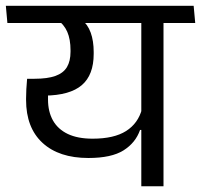

<svg xmlns="http://www.w3.org/2000/svg" viewBox="-41 -653 704 673"><path d="M532.1 -593.4H454.3V0H532.1ZM402.6 -572.4H643.3L637.8 -632.6H397.1ZM-20.5 -632.6 -15.1 -572.4H596.6L591.3 -632.6ZM244.1 -585.6H158Q183.1 -568.1 194.7 -541.7Q206.2 -515.3 206.2 -476.9V-471.7Q206.2 -438.8 193.6 -417.7Q180.9 -396.7 153.1 -386.8Q125.4 -376.9 79.9 -376.9H54.1L79 -317L115.6 -317.8Q204.2 -318.9 245.8 -354.6Q287.4 -390.3 287.4 -464.1V-470.8Q287.4 -509.5 277 -538.4Q266.6 -567.4 244.1 -585.6ZM50.4 -307.4V-302.9Q50.4 -205.2 108.1 -152.2Q165.7 -99.2 268.8 -99.2Q349.4 -99.2 391.8 -125.8Q434.2 -152.4 450 -197.6H458.2L456.6 -270.8Q443.2 -220.6 400.9 -193.7Q358.6 -166.9 283.7 -166.9Q231.3 -166.9 196.7 -183.4Q162 -200 144.6 -230.8Q127.3 -261.7 127.3 -304V-357.8L54 -376.9Q52.2 -356.7 51.3 -340.2Q50.4 -323.8 50.4 -307.4Z"/></svg>

Font: Anek Devanagari Medium
Style: Regular
Weight: 500
Designer: Kailash Malviya (Devanagari) & Yesha Goshar (Latin)
Foundry: Ek Type
Version: Version 1.003